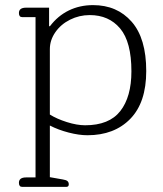

<svg xmlns="http://www.w3.org/2000/svg" viewBox="-20 -518 636 751"><path d="M54 197Q54 176 82 176H119V-451H67Q54 -451 54 -467Q54 -488 82 -488H172V-416L175 -415Q206 -456 249 -477Q292 -498 344 -498Q438 -498 495 -433Q552 -368 552 -240Q552 -117 489.5 -53Q427 11 322 11Q289 11 248.5 0.5Q208 -10 175 -27V175L226 184Q239 186 244 190.5Q249 195 249 203Q249 213 239 213H67Q54 213 54 197ZM494 -239Q494 -354 450 -406.5Q406 -459 331 -459Q290 -459 254 -441Q218 -423 196.5 -392Q175 -361 175 -326V-70Q202 -53 241.5 -40.5Q281 -28 313 -28Q407 -28 450.5 -83.5Q494 -139 494 -239Z"/></svg>

Font: Maitree Light
Style: Regular
Weight: 300
Designer: CadsonDemak Team
Foundry: CadsonDemak
Version: Version 1.001